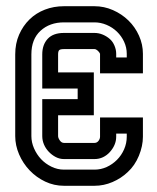

<svg xmlns="http://www.w3.org/2000/svg" viewBox="-20 -598 504 618"><path d="M354 -158Q354 -144 348.5 -131.5Q343 -119 333.5 -108.5Q324 -98 311.5 -92Q299 -86 284 -86H186Q172 -86 159.5 -92.5Q147 -99 137 -109.5Q127 -120 121.5 -133Q116 -146 116 -160V-279H230V-313H116V-423Q116 -454 133.5 -473Q151 -492 186 -492H284Q298 -492 311 -486.5Q324 -481 334 -472Q343 -464 348.5 -451Q354 -438 354 -425V-413H388V-425Q388 -445 379.5 -463.5Q371 -482 356.5 -496Q342 -510 323 -518Q304 -526 284 -526H186Q140 -526 110.5 -499Q81 -472 81 -423V-160Q81 -140 89.5 -120.5Q98 -101 112 -86Q126 -71 145.5 -61.5Q165 -52 186 -52H284Q305 -52 323.5 -60.5Q342 -69 356.5 -83.5Q371 -98 379.5 -117.5Q388 -137 388 -158V-168H354ZM282 -365V-227H167V-160Q167 -154 172.5 -146Q178 -138 186 -138H284Q292 -138 297 -144.5Q302 -151 302 -158V-220H440V-158Q440 -128 427 -96.5Q414 -65 391 -44Q370 -24 342 -12Q314 0 284 0H186Q154 0 125.5 -13.5Q97 -27 75.5 -49.5Q54 -72 41.5 -101Q29 -130 29 -160V-423Q29 -458 41.5 -486.5Q54 -515 75 -535.5Q96 -556 124.5 -567Q153 -578 186 -578H284Q315 -578 343.5 -565.5Q372 -553 393.5 -532Q415 -511 427.5 -483Q440 -455 440 -425V-362H302V-425Q300 -430 294.5 -435Q289 -440 284 -440H186Q174 -440 170.5 -436.5Q167 -433 167 -423V-365Z"/></svg>

Font: Aurach Bi
Style: Regular
Weight: 400
Designer: Peter Wiegel
Foundry: Peter Wiegel
Version: Version 1.002